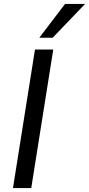

<svg xmlns="http://www.w3.org/2000/svg" viewBox="-20 -957 453 977"><path d="M46 0 158 -705H251L139 0ZM180 -765 311 -937H413L248 -765Z"/></svg>

Font: Mulish ExtraLight Medium
Style: Italic
Weight: 500
Italic angle: -9°
Version: Version 3.603